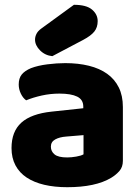

<svg xmlns="http://www.w3.org/2000/svg" viewBox="-20 -764 584 800"><path d="M260 -108Q277 -108 297.5 -111.5Q318 -115 328 -121V-201L256 -195Q228 -193 210 -183Q192 -173 192 -153Q192 -133 207.5 -120.5Q223 -108 260 -108ZM252 -501Q306 -501 350.5 -490Q395 -479 426.5 -456.5Q458 -434 475 -399.5Q492 -365 492 -318V-94Q492 -68 477.5 -51.5Q463 -35 443 -23Q378 16 260 16Q207 16 164.5 6Q122 -4 91.5 -24Q61 -44 44.5 -75Q28 -106 28 -147Q28 -216 69 -253Q110 -290 196 -299L327 -313V-320Q327 -349 301.5 -361.5Q276 -374 228 -374Q190 -374 154 -366Q118 -358 89 -346Q76 -355 67 -373.5Q58 -392 58 -412Q58 -438 70.5 -453.5Q83 -469 109 -480Q138 -491 177.5 -496Q217 -501 252 -501ZM288 -744Q340 -744 363.5 -724Q387 -704 387 -676Q387 -650 373 -632.5Q359 -615 327 -598L198 -530Q168 -533 147 -554Q126 -575 126 -599Q126 -611 132 -623Q138 -635 152 -645Z"/></svg>

Font: Baloo Tammudu
Style: Regular
Weight: 400
Designer: Omkar Shende and Ek Type
Foundry: Ek Type
Version: Version 1.007;PS 1.000;hotconv 1.0.88;makeotf.lib2.5.647800